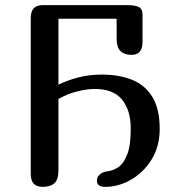

<svg xmlns="http://www.w3.org/2000/svg" viewBox="-20 -729 703 749"><path d="M208 -65Q208 -29 192.5 -14.5Q177 0 146 0Q100 0 100 -50V-659Q100 -709 146 -709H476Q505 -709 520.5 -702Q536 -695 536 -672V-565Q536 -515 493 -515Q465 -515 450 -529.5Q435 -544 435 -580V-656H208V-399Q249 -418 289.5 -428Q330 -438 378 -438Q444 -438 494.5 -418Q545 -398 574 -351.5Q603 -305 603 -226Q603 -158 571.5 -107Q540 -56 491 -28Q442 0 391 0Q358 0 358 -24Q358 -39 370 -49Q382 -59 401 -61Q423 -64 443 -78Q463 -92 476.5 -127Q490 -162 490 -227Q490 -299 456 -340.5Q422 -382 350 -382Q320 -382 281.5 -372.5Q243 -363 208 -343Z"/></svg>

Font: Marmelad
Style: Regular
Weight: 400
Designer: Manvel Shmavonyan
Foundry: Cyreal
Version: Version 1.110; ttfautohint (v1.8.4.7-5d5b)